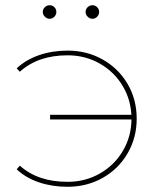

<svg xmlns="http://www.w3.org/2000/svg" viewBox="-20 -713 604 736"><path d="M44 -64 56 -78Q125 -16 239 -16Q307 -16 363 -48Q419 -80 451.5 -135.5Q484 -191 484 -258Q484 -326 451.5 -381.5Q419 -437 363 -469Q307 -501 239 -501Q126 -501 56 -438L44 -451Q79 -484 129.5 -501.5Q180 -519 239 -519Q313 -519 373.5 -485Q434 -451 469 -391.5Q504 -332 504 -258Q504 -185 469 -125Q434 -65 373.5 -31Q313 3 239 3Q180 3 129.5 -14Q79 -31 44 -64ZM172 -273H491V-255H172ZM308 -667Q308 -678 316 -685.5Q324 -693 334 -693Q345 -693 352.5 -685.5Q360 -678 360 -667Q360 -657 352.5 -649Q345 -641 334 -641Q324 -641 316 -649Q308 -657 308 -667ZM144 -667Q144 -678 152 -685.5Q160 -693 170 -693Q181 -693 188.5 -685.5Q196 -678 196 -667Q196 -657 188.5 -649Q181 -641 170 -641Q160 -641 152 -649Q144 -657 144 -667Z"/></svg>

Font: iiserrat Thin
Style: Regular
Weight: 100
Designer: Akira Ohta
Foundry: Akira Ohta
Version: Version 1.200;Glyphs 3.3.1 (3343)